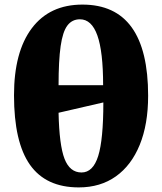

<svg xmlns="http://www.w3.org/2000/svg" viewBox="-20 -802 705 836"><path d="M323 14Q180 14 110.5 -84.5Q41 -183 41 -387Q41 -576 118.5 -679Q196 -782 339 -782Q625 -782 625 -385Q625 -261 588.5 -171.5Q552 -82 484.5 -34Q417 14 323 14ZM235 -431H429Q429 -577 404 -647.5Q379 -718 328 -718Q294 -718 273.5 -691Q253 -664 244 -601Q235 -538 235 -431ZM335 -51Q385 -51 407.5 -122.5Q430 -194 430 -356L235 -311Q238 -170 261 -110.5Q284 -51 335 -51Z"/></svg>

Font: Literata 36pt ExtraBold
Style: Regular
Weight: 800
Designer: Latin by Veronika Burian and Jose Scaglione. Greek by Irene Vlachou. Cyrillic by Vera Evstafieva.
Foundry: TypeTogether
Version: Version 3.002